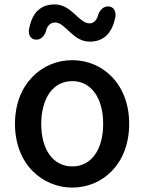

<svg xmlns="http://www.w3.org/2000/svg" viewBox="-20 -837 655 871"><path d="M127 -62C175 -13 240 14 308 14C444 14 566 -92 566 -275C566 -458 444 -564 308 -564C240 -564 175 -538 127 -488C79 -439 48 -367 48 -275C48 -184 79 -111 127 -62ZM410 -416C435 -382 448 -333 448 -275C448 -158 394 -82 308 -82C221 -82 167 -158 167 -275C167 -333 181 -382 205 -416C229 -450 265 -469 308 -469C351 -469 386 -450 410 -416ZM138 -774C125 -755 116 -731 111 -701C109 -677 120 -658 144 -657C169 -656 187 -681 191 -705C199 -724 212 -735 230 -735C277 -735 310 -648 387 -648C428 -648 457 -664 476 -691C490 -710 499 -735 504 -764C506 -788 495 -807 471 -808C446 -809 428 -785 423 -761C415 -742 403 -731 386 -731C338 -731 305 -817 228 -817C188 -817 158 -802 138 -774Z"/></svg>

Font: GenSenRounded2 TW M
Style: Regular
Weight: 500
Version: Version 2.100;PS 2.1;hotconv 16.6.51;makeotf.lib2.5.65220 DE